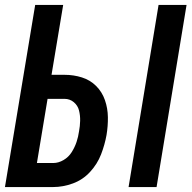

<svg xmlns="http://www.w3.org/2000/svg" viewBox="-22 -755 773 775"><path d="M497 0H610L731 -735H618ZM-2 0H193Q232 0 272 -14.5Q312 -29 341.5 -61Q371 -93 386 -132Q401 -171 408 -210Q414 -246 413.5 -282Q413 -318 401.5 -351Q390 -384 366 -408Q342 -432 308.5 -442.5Q275 -453 239 -453H186L233 -735H120ZM127 -97 170 -356H238Q260 -356 276 -342.5Q292 -329 297 -309Q302 -289 301.5 -267.5Q301 -246 297 -225Q294 -203 287 -182Q280 -161 267.5 -141Q255 -121 234.5 -109Q214 -97 193 -97Z"/></svg>

Font: Iosevka Sparkle SmBdObl
Style: Regular
Weight: 600
Italic angle: -9°
Designer: Belleve Invis
Foundry: Belleve Invis
Version: Version 4.5.0; ttfautohint (v1.8.3)